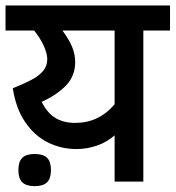

<svg xmlns="http://www.w3.org/2000/svg" viewBox="-29 -648 627 685"><path d="M577.6 -539.1H482.4V0H379.9V-165Q352.1 -140.6 316.4 -128.4Q280.8 -116.2 244.1 -116.2Q189 -116.2 141.6 -139.9Q94.2 -163.6 61 -212.2Q27.8 -260.7 16.6 -333Q60.1 -350.6 85.7 -364.5Q111.3 -378.4 125.5 -395.8Q139.6 -413.1 139.6 -436.5Q139.6 -457 127.2 -484.4Q114.7 -511.7 92.8 -539.1H-9.3V-628.4H577.6ZM379.9 -539.1H193.8Q218.3 -505.4 228.8 -479.5Q239.3 -453.6 239.3 -426.8Q239.3 -377 206.3 -342.8Q173.3 -308.6 119.6 -284.7Q139.6 -244.6 168.7 -227.1Q197.8 -209.5 239.3 -209.5Q323.7 -209.5 379.9 -275.9ZM152.8 -41Q152.8 -11.2 138.9 2.4Q125 16.1 94.7 16.1Q64.5 16.1 50.5 2.4Q36.6 -11.2 36.6 -41Q36.6 -71.3 50.5 -85Q64.5 -98.6 94.7 -98.6Q125 -98.6 138.9 -85Q152.8 -71.3 152.8 -41Z"/></svg>

Font: Varta
Style: Bold
Weight: 700
Designer: Joana Correia, Viktoriya Grabowska, Eben Sorkin
Foundry: Sorkin Type
Version: Version 1.002; ttfautohint (v1.3) -l 8 -r 24 -G 200 -x 12 -H